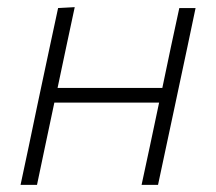

<svg xmlns="http://www.w3.org/2000/svg" viewBox="-20 -517 604 537"><path d="M37.5 0Q49.5 -56 60.5 -108Q71.5 -160 84 -220.5L94.5 -270Q108 -333 119.2 -386Q130.5 -439 142.5 -494.5L189 -497Q177 -440.5 165.5 -387Q154 -333.5 141 -271H434Q447 -334 458.2 -386.5Q469.5 -439 481.5 -494.5H527Q515.5 -439 504.2 -386Q493 -333 479.5 -270L469 -220.5Q456 -160 445 -108Q434 -56 422 0H376Q388 -56 399.2 -108Q410.5 -160 423 -220.5L425 -230H132L130 -220.5Q117.5 -160 106.2 -108Q95 -56 83.5 0Z"/></svg>

Font: Commissioner ExtraLight
Style: Italic
Weight: 200
Italic angle: -12°
Designer: Kostas Bartsokas
Foundry: Kostas Bartsokas
Version: Version 1.000; ttfautohint (v1.8.3)